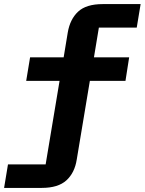

<svg xmlns="http://www.w3.org/2000/svg" viewBox="-70 -718 707 938"><path d="M-31 85H153L221 -323H58L77 -438H241L261 -559Q272 -624 311.5 -661Q351 -698 432 -698H617L598 -583H413L389 -438H561L543 -323H369L305 61Q295 126 254.5 163Q214 200 134 200H-50Z"/></svg>

Font: Lilex Nerd Font
Style: Bold
Weight: 700
Designer: Mike Abbink, Paul van der Laan, Pieter van Rosmalen, Mikhael Khrustik
Foundry: Mikhael Khrustik
Version: Version 2.400; ttfautohint (v1.8.4.7-5d5b);Nerd Fonts 3.3.0